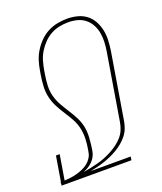

<svg xmlns="http://www.w3.org/2000/svg" viewBox="-138 -832 775 920"><g transform="rotate(-20 250.0 -371.5)"><path d="M16 0 17 -6V-18H19L40 -145H59L38 -18Q54 -19 69.5 -21Q85 -23 100 -27Q115 -31 130.5 -37.5Q146 -44 159 -54Q172 -64 181 -78Q190 -92 192 -107L194 -117Q199 -145 200 -173Q201 -201 195 -227Q189 -253 176.5 -276Q164 -299 150 -320Q135 -343 122 -367.5Q109 -392 102.5 -419Q96 -446 97.5 -476Q99 -506 104 -535L107 -553Q111 -578 118.5 -602Q126 -626 140 -648.5Q154 -671 173 -690Q192 -709 215 -721Q238 -733 263.5 -738Q289 -743 313 -743Q340 -743 365.5 -736.5Q391 -730 410.5 -715Q430 -700 442 -678.5Q454 -657 459.5 -632Q465 -607 464 -580Q463 -553 459 -527L403 -188Q400 -170 393 -152Q386 -134 373.5 -118.5Q361 -103 346 -90.5Q331 -78 314 -68Q297 -58 279 -50Q261 -42 243 -36Q225 -30 206.5 -25.5Q188 -21 170 -18H375L372 0ZM137 -25Q156 -28 175 -32Q194 -36 213 -41Q232 -46 251 -53.5Q270 -61 287.5 -70.5Q305 -80 321.5 -92Q338 -104 351.5 -119.5Q365 -135 372.5 -153.5Q380 -172 383 -191L439 -530Q443 -554 444 -577.5Q445 -601 441 -623.5Q437 -646 426.5 -665.5Q416 -685 399 -699Q382 -713 359.5 -719Q337 -725 313 -725Q291 -725 268 -720.5Q245 -716 224 -704.5Q203 -693 186 -675.5Q169 -658 156.5 -637.5Q144 -617 137.5 -595Q131 -573 127 -550L107 -553L127 -550L124 -532Q119 -503 117.5 -474.5Q116 -446 123 -419.5Q130 -393 143 -370Q156 -347 170.5 -324.5Q185 -302 197.5 -278Q210 -254 215.5 -227.5Q221 -201 219 -172Q217 -143 213 -115L211 -104Q209 -91 202 -78Q195 -65 185 -55Q175 -45 162.5 -37.5Q150 -30 137 -25Z"/></g></svg>

Font: Iosevka Term Curly Th Obl
Style: Regular
Weight: 100
Italic angle: -9°
Designer: Belleve Invis
Foundry: Belleve Invis
Version: Version 32.3.0